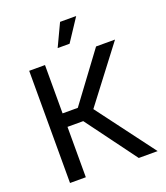

<svg xmlns="http://www.w3.org/2000/svg" viewBox="-166 -1056 1013 1170"><g transform="rotate(-20 340.0 -471.5)"><path d="M84 0V-727.5H186.5V-414.1H285.2L517.6 -727.5H640.6L371.6 -374.5L652.3 0H529.8L288.6 -326.7H186.5V0ZM294.4 -798.3 362.8 -943.4H467.3L371.6 -798.3Z"/></g></svg>

Font: Inter Cardless
Style: Regular
Weight: 400
Designer: Rasmus Andersson
Foundry: rsms
Version: Version 4.001;git-9221beed3